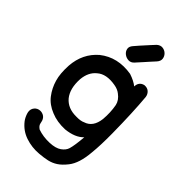

<svg xmlns="http://www.w3.org/2000/svg" viewBox="-290 -861 1156 1156"><g transform="rotate(45 288.5 -283.0)"><path d="M292 205Q329 202 358 195.5Q387 189 412.5 172.5Q438 156 464 123Q503 74 511 -26Q518 -93 517 -193Q515 -369 504 -491Q501 -511 486.5 -524Q472 -537 448 -535Q411 -526 410 -486Q384 -507 339 -522Q216 -542 129 -473Q51 -406 43 -296Q39 -225 53 -178Q67 -129 97.5 -89Q128 -49 181 -28Q233 -6 299 -9Q376 -17 414 -57Q408 17 398 51Q391 75 365 93.5Q339 112 290 114Q236 116 191 100Q172 87 169 73Q166 60 164 52Q157 31 139 22.5Q121 14 102 19Q83 24 72 43Q62 62 70.5 87Q79 112 92 129Q127 174 180.5 192Q234 210 292 205ZM292 -111Q221 -110 182 -156Q144 -203 149 -287Q155 -351 196 -384Q239 -422 319 -408Q350 -403 370 -387Q404 -362 411 -328Q421 -274 416 -215Q407 -138 349 -120Q329 -110 292 -111ZM309 -588Q336 -617 346 -629Q355 -640 370 -656Q385 -672 400 -689Q416 -707 413.5 -725.5Q411 -744 397.5 -757Q384 -770 365 -772Q346 -774 329 -759L304 -732Q295 -722 281 -706.5Q267 -691 258 -681L233 -652Q217 -634 220.5 -616Q224 -598 239.5 -586Q255 -574 274.5 -573Q294 -572 309 -588Z"/></g></svg>

Font: Balsamiq Sans
Style: Regular
Weight: 400
Designer: Michael Angeles
Foundry: Balsamiq SRL
Version: Version 1.020; ttfautohint (v1.8.4.7-5d5b);gftools[0.9.26]